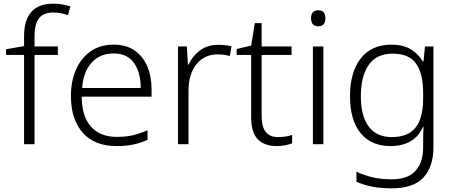

<svg xmlns="http://www.w3.org/2000/svg" viewBox="-20 -785 2467 1045"><path d="M295 -486H168V0H111V-486H13V-517L111 -534V-587Q111 -765 270 -765Q298 -765 321 -760.5Q344 -756 363 -750L350 -703Q332 -709 311.5 -713Q291 -717 271 -717Q217 -717 192.5 -686Q168 -655 168 -587V-532H295Z M599 -542Q667 -542 712.5 -510.5Q758 -479 781.5 -424Q805 -369 805 -298V-259H425Q425 -153 474.5 -96.5Q524 -40 616 -40Q665 -40 702 -48.5Q739 -57 783 -76V-24Q743 -6 704 2Q665 10 614 10Q494 10 430 -63Q366 -136 366 -262Q366 -343 393.5 -406Q421 -469 473 -505.5Q525 -542 599 -542ZM598 -494Q525 -494 479.5 -445Q434 -396 427 -306H746Q746 -390 709.5 -442Q673 -494 598 -494Z M1168 -541Q1207 -541 1240 -533L1231 -480Q1199 -489 1165 -489Q1092 -489 1049 -435Q1006 -381 1006 -292V0H949V-532H997L1003 -433H1006Q1026 -478 1067 -509.5Q1108 -541 1168 -541Z M1493 -39Q1515 -39 1535 -42Q1555 -45 1570 -51V-5Q1555 1 1533 5.5Q1511 10 1486 10Q1419 10 1383 -27Q1347 -64 1347 -148V-486H1268V-518L1347 -537L1367 -659H1404V-532H1567V-486H1404V-151Q1404 -39 1493 -39Z M1712 -729Q1751 -729 1751 -686Q1751 -642 1712 -642Q1673 -642 1673 -686Q1673 -729 1712 -729ZM1740 -532V0H1683V-532Z M2111 -542Q2173 -542 2214.5 -517.5Q2256 -493 2281 -451H2285L2293 -532H2339V17Q2339 122 2285 181Q2231 240 2110 240Q2050 240 2003.5 230.5Q1957 221 1920 204V149Q1957 168 2006 179.5Q2055 191 2112 191Q2199 191 2241 145Q2283 99 2283 20V-11Q2283 -32 2283.5 -53.5Q2284 -75 2285 -94H2282Q2236 10 2104 10Q2001 10 1943 -60Q1885 -130 1885 -262Q1885 -391 1943 -466.5Q2001 -542 2111 -542ZM2117 -493Q2030 -493 1987 -432Q1944 -371 1944 -261Q1944 -153 1987 -96Q2030 -39 2111 -39Q2177 -39 2214.5 -65.5Q2252 -92 2267.5 -139Q2283 -186 2283 -246V-281Q2283 -382 2245.5 -437.5Q2208 -493 2117 -493Z"/></svg>

Font: Noto Sans Arabic UI Lt
Style: Regular
Weight: 300
Designer: Monotype Design Team, Nadine Chahine and Nizar Qandah
Foundry: Monotype Imaging Inc.
Version: Version 2.010; ttfautohint (v1.8.4.7-5d5b)